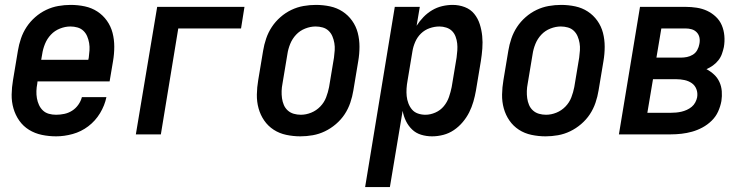

<svg xmlns="http://www.w3.org/2000/svg" viewBox="-20 -548 3040 783"><path d="M209 8Q179 8 150.5 2Q122 -4 98.5 -18.5Q75 -33 59 -55.5Q43 -78 35 -105.5Q27 -133 27.5 -162.5Q28 -192 33 -221L53 -341Q57 -366 65.5 -391Q74 -416 88.5 -438Q103 -460 123.5 -478Q144 -496 168 -507.5Q192 -519 217.5 -523.5Q243 -528 268 -528Q298 -528 326 -522Q354 -516 377 -501Q400 -486 416 -463.5Q432 -441 439 -414Q446 -387 446 -357.5Q446 -328 441 -299L427 -216H133L132 -207Q129 -192 128.5 -177Q128 -162 130.5 -147.5Q133 -133 139 -120Q145 -107 155 -97.5Q165 -88 179 -84Q193 -80 209 -80Q225 -80 242 -83.5Q259 -87 274 -96.5Q289 -106 299.5 -121Q310 -136 314 -152H414Q407 -118 388 -86.5Q369 -55 340 -33Q311 -11 276.5 -1.5Q242 8 209 8ZM148 -304H340L342 -313Q344 -328 345 -343Q346 -358 343.5 -372.5Q341 -387 335.5 -400Q330 -413 320 -422.5Q310 -432 296 -436Q282 -440 267 -440Q246 -440 224.5 -431.5Q203 -423 187.5 -406.5Q172 -390 163.5 -369Q155 -348 152 -327Z M534 0 621 -520H977L963 -432H707L636 0Z M1205 8Q1176 8 1147.5 2Q1119 -4 1096 -19Q1073 -34 1057.5 -56.5Q1042 -79 1034.5 -106Q1027 -133 1027.5 -162.5Q1028 -192 1033 -221L1053 -341Q1057 -366 1065.5 -391Q1074 -416 1088.5 -438Q1103 -460 1123.5 -478Q1144 -496 1168 -507.5Q1192 -519 1217.5 -523.5Q1243 -528 1268 -528Q1298 -528 1326 -522Q1354 -516 1377 -501Q1400 -486 1416 -463.5Q1432 -441 1439 -414Q1446 -387 1446 -357.5Q1446 -328 1441 -299L1421 -179Q1417 -154 1408.5 -129Q1400 -104 1385.5 -82Q1371 -60 1350 -42Q1329 -24 1305 -12.5Q1281 -1 1255.5 3.5Q1230 8 1205 8ZM1207 -80Q1228 -80 1249 -88.5Q1270 -97 1286 -113.5Q1302 -130 1310 -151Q1318 -172 1322 -193L1342 -313Q1344 -328 1345 -343Q1346 -358 1343.5 -372.5Q1341 -387 1335.5 -400Q1330 -413 1320 -422.5Q1310 -432 1296 -436Q1282 -440 1267 -440Q1246 -440 1224.5 -431.5Q1203 -423 1187.5 -406.5Q1172 -390 1163.5 -369Q1155 -348 1152 -327L1132 -207Q1129 -192 1128.5 -177Q1128 -162 1130 -147.5Q1132 -133 1137.5 -120Q1143 -107 1153.5 -97.5Q1164 -88 1178 -84Q1192 -80 1207 -80Z M1469 215 1590 -520H1692L1679 -443Q1691 -462 1707 -478.5Q1723 -495 1742.5 -506.5Q1762 -518 1783.5 -523Q1805 -528 1826 -528Q1852 -528 1875.5 -519Q1899 -510 1914 -491.5Q1929 -473 1936.5 -449.5Q1944 -426 1946.5 -401Q1949 -376 1947 -350Q1945 -324 1941 -299L1921 -179Q1917 -156 1910.5 -133.5Q1904 -111 1893.5 -90Q1883 -69 1867 -50Q1851 -31 1831 -17.5Q1811 -4 1788 2Q1765 8 1742 8Q1719 8 1697.5 1.5Q1676 -5 1660.5 -20Q1645 -35 1635.5 -54.5Q1626 -74 1622 -96L1570 215ZM1715 -80Q1735 -80 1755.5 -89Q1776 -98 1790 -115Q1804 -132 1811 -152.5Q1818 -173 1822 -193L1842 -313Q1844 -328 1845 -342.5Q1846 -357 1844.5 -371Q1843 -385 1838 -398.5Q1833 -412 1823.5 -421.5Q1814 -431 1800 -435.5Q1786 -440 1772 -440Q1752 -440 1732 -433Q1712 -426 1697 -411.5Q1682 -397 1673.5 -377.5Q1665 -358 1662 -339L1642 -219Q1639 -203 1638 -187Q1637 -171 1638.5 -156Q1640 -141 1645.5 -126.5Q1651 -112 1660.5 -101Q1670 -90 1684.5 -85Q1699 -80 1715 -80Z M2205 8Q2176 8 2147.5 2Q2119 -4 2096 -19Q2073 -34 2057.5 -56.5Q2042 -79 2034.5 -106Q2027 -133 2027.5 -162.5Q2028 -192 2033 -221L2053 -341Q2057 -366 2065.5 -391Q2074 -416 2088.5 -438Q2103 -460 2123.5 -478Q2144 -496 2168 -507.5Q2192 -519 2217.5 -523.5Q2243 -528 2268 -528Q2298 -528 2326 -522Q2354 -516 2377 -501Q2400 -486 2416 -463.5Q2432 -441 2439 -414Q2446 -387 2446 -357.5Q2446 -328 2441 -299L2421 -179Q2417 -154 2408.5 -129Q2400 -104 2385.5 -82Q2371 -60 2350 -42Q2329 -24 2305 -12.5Q2281 -1 2255.5 3.5Q2230 8 2205 8ZM2207 -80Q2228 -80 2249 -88.5Q2270 -97 2286 -113.5Q2302 -130 2310 -151Q2318 -172 2322 -193L2342 -313Q2344 -328 2345 -343Q2346 -358 2343.5 -372.5Q2341 -387 2335.5 -400Q2330 -413 2320 -422.5Q2310 -432 2296 -436Q2282 -440 2267 -440Q2246 -440 2224.5 -431.5Q2203 -423 2187.5 -406.5Q2172 -390 2163.5 -369Q2155 -348 2152 -327L2132 -207Q2129 -192 2128.5 -177Q2128 -162 2130 -147.5Q2132 -133 2137.5 -120Q2143 -107 2153.5 -97.5Q2164 -88 2178 -84Q2192 -80 2207 -80Z M2504 0 2590 -520H2776Q2799 -520 2821.5 -516.5Q2844 -513 2863.5 -504Q2883 -495 2899 -480Q2915 -465 2923.5 -445Q2932 -425 2934 -402Q2936 -379 2932 -356Q2929 -342 2924 -328Q2919 -314 2909.5 -302Q2900 -290 2887.5 -281Q2875 -272 2861 -266Q2878 -257 2892 -244Q2906 -231 2914 -213.5Q2922 -196 2923.5 -176Q2925 -156 2922 -136Q2918 -114 2908.5 -93Q2899 -72 2882 -55.5Q2865 -39 2844.5 -28Q2824 -17 2802.5 -11Q2781 -5 2759 -2.5Q2737 0 2715 0ZM2657 -313H2756Q2769 -313 2781.5 -315.5Q2794 -318 2805.5 -325Q2817 -332 2823.5 -344Q2830 -356 2832 -368Q2835 -382 2832.5 -394.5Q2830 -407 2821.5 -416Q2813 -425 2801 -428.5Q2789 -432 2776 -432H2677ZM2620 -88H2715Q2726 -88 2737 -89Q2748 -90 2759 -92.5Q2770 -95 2781 -100Q2792 -105 2801 -112.5Q2810 -120 2815.5 -130.5Q2821 -141 2823 -151Q2826 -169 2820 -184.5Q2814 -200 2801 -209Q2788 -218 2771.5 -221.5Q2755 -225 2738 -225H2643Z"/></svg>

Font: Iosevka SS04 Semibold Oblique
Style: Regular
Weight: 600
Italic angle: -9°
Monospace: yes
Designer: Belleve Invis
Foundry: Belleve Invis
Version: Version 19.0.0; ttfautohint (v1.8.4)